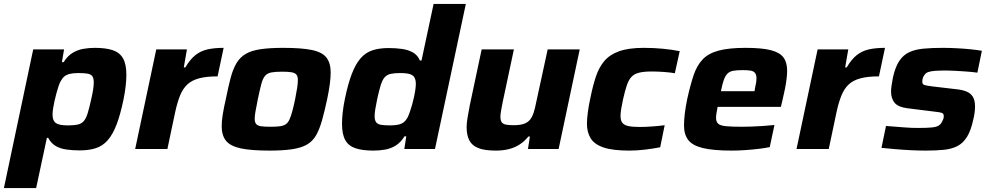

<svg xmlns="http://www.w3.org/2000/svg" viewBox="-41 -763 5071 983"><path d="M-21 200 129 -510H287L276 -445H285Q305 -477 331 -492.5Q357 -508 386 -513Q415 -518 444 -518Q501 -518 536.5 -506Q572 -494 589 -464Q606 -434 606 -380Q606 -355 602.5 -323Q599 -291 591 -252Q575 -175 555.5 -124.5Q536 -74 510.5 -45Q485 -16 450 -4.5Q415 7 367 7Q331 7 299 2.5Q267 -2 243.5 -16Q220 -30 206 -57H199L144 200ZM306 -121Q337 -121 356 -125Q375 -129 387 -142Q399 -155 407.5 -182Q416 -209 426 -255Q433 -285 436 -305.5Q439 -326 439 -341Q439 -363 431.5 -373Q424 -383 407 -386Q390 -389 361 -389Q335 -389 317.5 -385Q300 -381 289 -372Q278 -363 270 -348Q264 -338 258.5 -321Q253 -304 247.5 -284Q242 -264 237.5 -243.5Q233 -223 230.5 -205.5Q228 -188 228 -176Q228 -145 245 -133Q262 -121 306 -121Z M651 0 759 -510H916L900 -418H908Q932 -459 959 -480.5Q986 -502 1021 -510Q1056 -518 1104 -518L1073 -372Q1016 -372 978.5 -362Q941 -352 918 -330.5Q895 -309 880.5 -273Q866 -237 855 -185L816 0Z M1339 8Q1244 8 1191 -3.5Q1138 -15 1116 -42.5Q1094 -70 1094 -117Q1094 -143 1099.5 -177.5Q1105 -212 1115 -255Q1128 -320 1140 -365Q1152 -410 1170 -440Q1188 -470 1217 -487Q1246 -504 1292.5 -511Q1339 -518 1409 -518Q1503 -518 1556 -507Q1609 -496 1630.5 -468Q1652 -440 1652 -392Q1652 -366 1647.5 -332Q1643 -298 1634 -255Q1620 -190 1607 -144.5Q1594 -99 1576.5 -69Q1559 -39 1530 -22.5Q1501 -6 1455 1Q1409 8 1339 8ZM1344 -114Q1373 -114 1391.5 -116.5Q1410 -119 1421.5 -126.5Q1433 -134 1440.5 -150Q1448 -166 1455 -191.5Q1462 -217 1470 -255Q1477 -290 1480.5 -313.5Q1484 -337 1484 -354Q1484 -372 1476.5 -381Q1469 -390 1451.5 -393Q1434 -396 1404 -396Q1368 -396 1347.5 -392Q1327 -388 1315.5 -374Q1304 -360 1296.5 -331.5Q1289 -303 1279 -255Q1272 -219 1267.5 -195Q1263 -171 1263 -155Q1263 -137 1270.5 -128Q1278 -119 1296 -116.5Q1314 -114 1344 -114Z M1871 8Q1815 8 1779 -4Q1743 -16 1726.5 -46Q1710 -76 1710 -130Q1710 -155 1713.5 -187Q1717 -219 1725 -258Q1741 -335 1760.5 -385.5Q1780 -436 1805.5 -465Q1831 -494 1866 -505.5Q1901 -517 1948 -517Q1985 -517 2017 -512.5Q2049 -508 2073 -494.5Q2097 -481 2109 -453H2117L2179 -743H2344L2186 0H2029L2039 -65H2030Q2010 -33 1984.5 -17.5Q1959 -2 1930 3Q1901 8 1871 8ZM1956 -121Q1982 -121 1999 -125Q2016 -129 2027 -138Q2038 -147 2046 -162Q2051 -172 2057 -189Q2063 -206 2068.5 -225.5Q2074 -245 2078.5 -265.5Q2083 -286 2085.5 -304Q2088 -322 2088 -334Q2088 -365 2071.5 -377Q2055 -389 2010 -389Q1979 -389 1960 -385Q1941 -381 1929 -368Q1917 -355 1908.5 -328Q1900 -301 1890 -255Q1884 -225 1880.5 -204.5Q1877 -184 1877 -169Q1877 -148 1884.5 -137.5Q1892 -127 1909.5 -124Q1927 -121 1956 -121Z M2498 8Q2440 8 2407.5 -5Q2375 -18 2361.5 -45Q2348 -72 2348 -112Q2348 -132 2353 -162Q2358 -192 2364 -223L2425 -510H2590L2533 -242Q2529 -222 2525 -200Q2521 -178 2521 -166Q2521 -147 2527.5 -137.5Q2534 -128 2549 -125Q2564 -122 2588 -122Q2621 -122 2641 -129Q2661 -136 2672.5 -150Q2684 -164 2691.5 -187.5Q2699 -211 2705 -243L2763 -510H2927L2819 0H2662L2672 -64H2664Q2644 -39 2619 -23Q2594 -7 2564 0.5Q2534 8 2498 8Z M3181 8Q3096 8 3049 -8Q3002 -24 2983 -55Q2964 -86 2964 -130Q2964 -152 2968.5 -187.5Q2973 -223 2982 -263Q2994 -323 3009.5 -370Q3025 -417 3052.5 -450Q3080 -483 3128.5 -500.5Q3177 -518 3256 -518Q3305 -518 3352.5 -513.5Q3400 -509 3439 -501L3414 -388Q3393 -392 3359.5 -394.5Q3326 -397 3295 -397Q3256 -397 3231.5 -391Q3207 -385 3192.5 -370Q3178 -355 3168.5 -327Q3159 -299 3149 -255Q3143 -227 3139.5 -206Q3136 -185 3136 -170Q3136 -146 3145.5 -134Q3155 -122 3176.5 -117.5Q3198 -113 3234 -113Q3262 -113 3297.5 -115.5Q3333 -118 3362 -122L3339 -9Q3303 -2 3261.5 3Q3220 8 3181 8Z M3704 8Q3611 8 3557.5 -5Q3504 -18 3482.5 -46.5Q3461 -75 3461 -120Q3461 -148 3465 -181.5Q3469 -215 3477 -254Q3493 -327 3510 -377.5Q3527 -428 3556.5 -459Q3586 -490 3638.5 -504Q3691 -518 3776 -518Q3860 -518 3906 -506Q3952 -494 3970.5 -468.5Q3989 -443 3989 -401Q3989 -383 3986 -358Q3983 -333 3977.5 -306.5Q3972 -280 3966 -254L3957 -216H3633Q3630 -200 3627.5 -185Q3625 -170 3625 -160Q3625 -140 3635.5 -130Q3646 -120 3675 -117Q3704 -114 3758 -114Q3779 -114 3807 -115Q3835 -116 3865.5 -118Q3896 -120 3924 -123L3900 -10Q3877 -5 3844 -1Q3811 3 3774.5 5.5Q3738 8 3704 8ZM3650 -296H3822L3824 -309Q3828 -327 3830 -339.5Q3832 -352 3832 -362Q3832 -380 3824.5 -389.5Q3817 -399 3801.5 -401.5Q3786 -404 3761 -404Q3731 -404 3712.5 -400.5Q3694 -397 3683 -385.5Q3672 -374 3664.5 -353Q3657 -332 3650 -296Z M4037 0 4145 -510H4302L4286 -418H4294Q4318 -459 4345 -480.5Q4372 -502 4407 -510Q4442 -518 4490 -518L4459 -372Q4402 -372 4364.5 -362Q4327 -352 4304 -330.5Q4281 -309 4266.5 -273Q4252 -237 4241 -185L4202 0Z M4699 8Q4663 8 4622 6Q4581 4 4541.5 0.5Q4502 -3 4472 -6L4495 -118Q4519 -116 4541.5 -114.5Q4564 -113 4585.5 -111Q4607 -109 4626.5 -108.5Q4646 -108 4664 -108Q4707 -108 4730.5 -110.5Q4754 -113 4765.5 -120.5Q4777 -128 4783 -142Q4787 -149 4789 -155.5Q4791 -162 4791 -168Q4791 -182 4780 -185.5Q4769 -189 4739 -192L4603 -209Q4557 -215 4539 -237Q4521 -259 4521 -295Q4521 -308 4524 -327.5Q4527 -347 4531 -368Q4543 -421 4563.5 -451.5Q4584 -482 4614.5 -496Q4645 -510 4687.5 -514Q4730 -518 4785 -518Q4820 -518 4858 -516Q4896 -514 4930 -510.5Q4964 -507 4986 -503L4963 -391Q4934 -395 4904 -397Q4874 -399 4849 -400.5Q4824 -402 4807 -402Q4772 -402 4748.5 -400.5Q4725 -399 4711 -394Q4697 -389 4690 -376Q4686 -371 4683.5 -362.5Q4681 -354 4681 -345Q4681 -332 4690 -328.5Q4699 -325 4729 -321L4857 -306Q4886 -303 4907 -294.5Q4928 -286 4939.5 -268Q4951 -250 4951 -217Q4951 -206 4949 -188.5Q4947 -171 4942 -151Q4930 -95 4910 -62.5Q4890 -30 4860.5 -15Q4831 0 4791 4Q4751 8 4699 8Z"/></svg>

Font: Saira SemiExpanded
Style: Bold Italic
Weight: 700
Width: 6
Italic angle: -12°
Designer: Hector Gatti with collaboration of the Omnibus-Type team
Foundry: Omnibus-Type
Version: Version 1.101